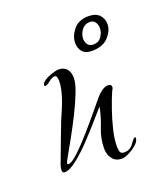

<svg xmlns="http://www.w3.org/2000/svg" viewBox="-77 -384 386 453"><g transform="rotate(-20 115.5 -157.5)"><path d="M155 14Q139 14 131 3Q123 -8 123 -22Q123 -48 132.5 -71.5Q142 -95 147 -120Q138 -110 121.5 -91Q105 -72 85.5 -51.5Q66 -31 47.5 -16.5Q29 -2 17 -2Q11 -2 11 -9Q11 -15 13.5 -22Q16 -29 18 -34Q26 -56 34.5 -78Q43 -100 51 -121Q56 -132 61 -144Q66 -156 70 -168Q73 -177 75.5 -188Q78 -199 78 -209Q78 -212 77 -217.5Q76 -223 71 -223Q65 -223 56.5 -216Q48 -209 43 -209Q41 -209 41 -211Q41 -217 49.5 -222.5Q58 -228 69 -231.5Q80 -235 85 -235Q99 -235 106 -226.5Q113 -218 113 -204Q113 -191 104.5 -169Q96 -147 83.5 -122Q71 -97 58.5 -74.5Q46 -52 37.5 -37Q29 -22 29 -20Q29 -17 32 -17Q40 -17 57.5 -33.5Q75 -50 95 -73Q115 -96 131.5 -116Q148 -136 154 -143Q159 -149 167 -154.5Q175 -160 183 -160Q191 -160 191 -153Q191 -149 187 -143Q180 -127 172 -104Q164 -81 158.5 -58Q153 -35 153 -18Q153 -11 154.5 -4.5Q156 2 165 2Q180 2 188.5 -10.5Q197 -23 200 -23Q202 -23 202 -21Q202 -13 193 -5Q184 3 173 8.5Q162 14 155 14ZM175 -249Q159 -249 151.5 -258Q144 -267 144 -280Q144 -297 157 -313Q170 -329 195 -329Q213 -329 222 -319.5Q231 -310 231 -296Q231 -280 217 -264.5Q203 -249 175 -249ZM183 -262Q197 -262 204 -272.5Q211 -283 211 -293Q211 -302 206.5 -308.5Q202 -315 194 -315Q180 -315 172.5 -304.5Q165 -294 165 -283Q165 -275 169.5 -268.5Q174 -262 183 -262Z"/></g></svg>

Font: Sassy Frass
Style: Regular
Weight: 400
Designer: Robert E. Leuschke
Foundry: Robert E. Leuschke
Version: Version 1.010; ttfautohint (v1.8.3)